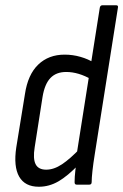

<svg xmlns="http://www.w3.org/2000/svg" viewBox="-20 -703 469 731"><path d="M128 8Q75 8 53 -30.5Q31 -69 42 -142L75 -345Q86 -419 125.5 -457Q165 -495 226 -495Q257 -495 286.5 -486.5Q316 -478 338 -464L329 -400Q279 -429 232 -429Q194 -429 172 -406Q150 -383 142 -334L112 -142Q105 -99 115.5 -78Q126 -57 156 -57Q185 -57 216 -77.5Q247 -98 287 -140L281 -78Q238 -33 202.5 -12.5Q167 8 128 8ZM272 0Q264 0 264 -9Q264 -29 267 -55Q270 -81 272 -97V-116L360 -674Q362 -683 370 -683H422Q431 -683 429 -674L341 -117Q335 -80 332 -52.5Q329 -25 329 -10Q329 0 320 0Z"/></svg>

Font: Sofia Sans Condensed
Style: Italic
Weight: 400
Italic angle: -9°
Designer: Botio Nikoltchev, Ani Petrova
Foundry: lettersoup
Version: Version 4.101